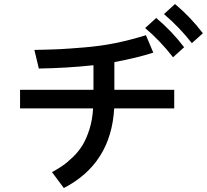

<svg xmlns="http://www.w3.org/2000/svg" viewBox="-20 -907 1043 968"><path d="M81.1 -360.4V-454.1H451.2V-578.1Q314.5 -563.5 175.8 -561.5L153.3 -655.3Q243.2 -657.2 282.7 -659.2Q322.3 -661.1 405.3 -668Q488.3 -674.8 562.5 -689.9Q636.7 -705.1 715.8 -729.5L752.9 -641.6Q674.8 -616.2 556.6 -593.8V-454.1H858.4V-360.4H555.7Q540 -82 301.8 41L242.2 -39.1Q272.5 -55.7 295.9 -71.8Q319.3 -87.9 348.1 -115.7Q377 -143.6 396.5 -175.8Q416 -208 431.2 -255.9Q446.3 -303.7 449.2 -360.4ZM806.6 -835.9 862.3 -886.7Q940.4 -821.3 1002.9 -739.3L947.3 -689.5Q882.8 -771.5 806.6 -835.9ZM711.9 -765.6 767.6 -816.4Q845.7 -751 908.2 -668.9L852.5 -618.2Q786.1 -703.1 711.9 -765.6Z"/></svg>

Font: Gothic A1 SemiBold
Style: Regular
Weight: 600
Version: Version 2.50